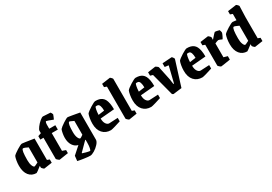

<svg xmlns="http://www.w3.org/2000/svg" viewBox="32 -1635 3963 2797"><g transform="rotate(-30 2014.0 -236.5)"><path d="M198.2 11.2Q120.1 11.2 74 -46.1Q27.8 -103.5 27.8 -207Q27.8 -251.5 35.4 -294.4Q43 -337.4 53.2 -360.8Q72.3 -384.8 139.2 -426.3Q206.1 -467.8 227.1 -467.8Q243.7 -467.8 423.8 -439V-79.1L463.9 -64V-8.8Q343.3 11.2 329.1 11.2Q324.2 11.2 307.6 -5.1Q291 -21.5 291 -26.9V-56.2Q205.6 11.2 198.2 11.2ZM222.2 -86.9Q225.1 -86.9 237.1 -92.3Q249 -97.7 267.6 -106.9L286.1 -116.2V-370.1Q263.7 -382.3 237.8 -392.3Q211.9 -402.3 203.1 -398.9Q174.8 -388.2 174.8 -217.8Q174.8 -160.6 189.7 -123.8Q204.6 -86.9 222.2 -86.9Z M586.9 11.2Q581.5 11.2 561.8 -5.9Q542 -22.9 542 -27.8V-383.8H488.8V-441.9L542 -460.9V-500Q542 -519.5 570.8 -557.9Q599.6 -596.2 636 -626.7Q672.4 -657.2 690.9 -657.2Q723.6 -657.2 814 -649.9Q819.3 -645.5 827.1 -629.9Q835 -614.3 835 -608.9Q835 -605.5 821.3 -573Q807.6 -540.5 805.2 -537.1Q707.5 -575.2 694.8 -575.2Q691.9 -575.2 688.5 -569.3Q685.1 -563.5 682.6 -552Q680.2 -540.5 680.2 -526.9V-456.1H782.7V-382.8H680.2V-84L737.8 -64V-12.2Q600.1 11.2 586.9 11.2Z M1002.9 184.1Q968.8 184.1 899.7 174.1Q830.6 164.1 797.9 155.8L806.6 71.8L929.7 -38.1Q877.4 -48.3 843.5 -98.6Q809.6 -148.9 809.6 -227.1Q809.6 -261.2 816.7 -300.3Q823.7 -339.4 833.5 -361.8Q852.1 -384.8 914.8 -426.3Q977.5 -467.8 996.6 -467.8Q1001 -467.8 1021.2 -464.6Q1041.5 -461.4 1068.8 -456.8Q1096.2 -452.1 1121.3 -447.5Q1146.5 -442.9 1167.5 -439Q1188.5 -435.1 1189.9 -435.1V22Q1189.9 52.7 1154.8 92Q1119.6 131.3 1075 157.7Q1030.3 184.1 1002.9 184.1ZM1003.9 -107.9Q1007.3 -107.9 1020 -115.7Q1032.7 -123.5 1043.5 -131.3L1054.7 -139.2V-371.1Q1050.3 -372.6 1033.7 -380.9Q1017.1 -389.2 1002.4 -395.5Q987.8 -401.9 982.9 -399.9Q953.6 -387.2 953.6 -241.2Q953.6 -180.2 969.5 -144Q985.4 -107.9 1003.9 -107.9ZM1032.7 122.1Q1043.9 122.1 1051.3 82.5Q1058.6 43 1058.6 -2.9V-49.8L1052.7 -53.2L914.6 85.9V92.8Q927.7 98.6 972.9 110.4Q1018.1 122.1 1032.7 122.1Z M1450.2 12.2Q1364.3 12.2 1312.7 -44.9Q1261.2 -102.1 1261.2 -204.1Q1261.2 -250 1268.8 -293.7Q1276.4 -337.4 1286.6 -360.8Q1305.7 -385.3 1373.3 -427.7Q1440.9 -470.2 1462.4 -470.2Q1497.6 -470.2 1523.9 -463.6Q1550.3 -457 1572.8 -440.7Q1595.2 -424.3 1609.4 -397.2Q1623.5 -370.1 1631.3 -328.4Q1639.2 -286.6 1639.2 -230L1403.3 -210Q1403.3 -151.4 1425.5 -119.1Q1447.8 -86.9 1476.6 -86.9L1623.5 -94.2V-36.1Q1585 -22.9 1524.9 -5.4Q1464.8 12.2 1450.2 12.2ZM1403.3 -271 1504.4 -285.2Q1504.4 -334.5 1493.7 -365Q1482.9 -395.5 1461.4 -398.9Q1439.9 -401.4 1429.2 -398.9Q1420.9 -396 1413.1 -358.6Q1405.3 -321.3 1403.3 -271Z M1759.3 11.2Q1753.4 11.2 1734.4 -5.4Q1715.3 -22 1715.3 -27.8V-566.9L1674.3 -582V-637.2Q1800.8 -657.2 1814.9 -657.2Q1820.3 -657.2 1836.2 -640.6Q1852.1 -624 1852.1 -618.2V-80.1L1892.1 -64.9V-9.8Q1772.5 11.2 1759.3 11.2Z M2127.4 12.2Q2041.5 12.2 1990 -44.9Q1938.5 -102.1 1938.5 -204.1Q1938.5 -250 1946 -293.7Q1953.6 -337.4 1963.9 -360.8Q1982.9 -385.3 2050.5 -427.7Q2118.2 -470.2 2139.6 -470.2Q2174.8 -470.2 2201.2 -463.6Q2227.5 -457 2250 -440.7Q2272.5 -424.3 2286.6 -397.2Q2300.8 -370.1 2308.6 -328.4Q2316.4 -286.6 2316.4 -230L2080.6 -210Q2080.6 -151.4 2102.8 -119.1Q2125 -86.9 2153.8 -86.9L2300.8 -94.2V-36.1Q2262.2 -22.9 2202.1 -5.4Q2142.1 12.2 2127.4 12.2ZM2080.6 -271 2181.6 -285.2Q2181.6 -334.5 2170.9 -365Q2160.2 -395.5 2138.7 -398.9Q2117.2 -401.4 2106.4 -398.9Q2098.1 -396 2090.3 -358.6Q2082.5 -321.3 2080.6 -271Z M2501.5 12.2 2481.4 1 2381.3 -377.9 2338.4 -391.1V-448.2Q2457.5 -466.8 2467.3 -466.8Q2472.7 -466.8 2491.5 -452.9Q2510.3 -439 2512.2 -432.1L2560.5 -203.1L2572.3 -117.2H2583.5L2649.4 -386.2L2586.4 -394V-456.1Q2734.4 -466.8 2744.1 -466.8Q2749.5 -466.8 2762.5 -448.5Q2775.4 -430.2 2775.4 -422.9L2644.5 -5.9Q2509.3 12.2 2501.5 12.2Z M2988.3 12.2Q2902.3 12.2 2850.8 -44.9Q2799.3 -102.1 2799.3 -204.1Q2799.3 -250 2806.9 -293.7Q2814.5 -337.4 2824.7 -360.8Q2843.8 -385.3 2911.4 -427.7Q2979 -470.2 3000.5 -470.2Q3035.6 -470.2 3062 -463.6Q3088.4 -457 3110.8 -440.7Q3133.3 -424.3 3147.5 -397.2Q3161.6 -370.1 3169.4 -328.4Q3177.2 -286.6 3177.2 -230L2941.4 -210Q2941.4 -151.4 2963.6 -119.1Q2985.8 -86.9 3014.6 -86.9L3161.6 -94.2V-36.1Q3123 -22.9 3063 -5.4Q3002.9 12.2 2988.3 12.2ZM2941.4 -271 3042.5 -285.2Q3042.5 -334.5 3031.7 -365Q3021 -395.5 2999.5 -398.9Q2978 -401.4 2967.3 -398.9Q2959 -396 2951.2 -358.6Q2943.4 -321.3 2941.4 -271Z M3305.2 11.2Q3299.3 11.2 3279.8 -5.4Q3260.3 -22 3260.3 -27.8V-378.9L3220.2 -393.1V-448.2Q3339.8 -466.8 3354 -466.8Q3359.4 -466.8 3376.7 -449.7Q3394 -432.6 3394 -426.8L3393.1 -384.8Q3468.8 -472.2 3476.1 -472.2Q3497.1 -472.2 3548.3 -458Q3560.1 -426.8 3560.1 -413.1Q3560.1 -401.4 3541 -361.8Q3522 -322.3 3517.1 -320.8L3507.8 -325.2Q3498 -329.6 3490.2 -333Q3482.4 -336.4 3472.2 -339.6Q3461.9 -342.8 3456.1 -342.8Q3450.2 -342.8 3429.7 -335.2Q3409.2 -327.6 3398.4 -321.8V-88.9L3462.4 -70.8V-12.2Q3320.3 11.2 3305.2 11.2Z M3743.2 11.2Q3666 11.2 3619.4 -45.9Q3572.8 -103 3572.8 -204.1Q3572.8 -250.5 3580.1 -293.9Q3587.4 -337.4 3598.1 -361.8Q3617.2 -385.3 3684.1 -426.5Q3751 -467.8 3772 -467.8Q3782.7 -467.8 3833 -460.9V-566.9L3793 -582V-637.2Q3922.9 -657.2 3937 -657.2Q3942.4 -657.2 3958.7 -640.6Q3975.1 -624 3975.1 -618.2L3968.8 -434.1V-79.1L4008.8 -64V-8.8Q3888.2 11.2 3874 11.2Q3869.1 11.2 3852.5 -5.1Q3835.9 -21.5 3835.9 -26.9V-56.2Q3747.6 11.2 3743.2 11.2ZM3767.1 -86.9Q3770 -86.9 3786.1 -94.2Q3802.2 -101.6 3816.4 -108.9L3831.1 -116.2V-370.1Q3761.7 -403.8 3748 -398.9Q3719.7 -388.2 3719.7 -217.8Q3719.7 -160.6 3734.6 -123.8Q3749.5 -86.9 3767.1 -86.9Z"/></g></svg>

Font: Grenze
Style: Bold
Weight: 700
Designer: Renata Polastri
Foundry: Omnibus-Type
Version: Version 1.002;PS 001.002;hotconv 1.0.88;makeotf.lib2.5.64775